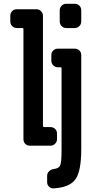

<svg xmlns="http://www.w3.org/2000/svg" viewBox="-20 -780 540 1028"><path d="M379.9 -759.8Q394.5 -759.8 404.8 -750Q415 -740.2 415 -724.6V-665Q415 -650.4 404.8 -640.1Q394.5 -629.9 379.9 -629.9H335Q320.3 -629.9 310.1 -640.1Q299.8 -650.4 299.8 -665V-724.6Q299.8 -739.3 310.1 -749.5Q320.3 -759.8 335 -759.8ZM379.9 -519.5Q394.5 -519.5 404.8 -509.8Q415 -500 415 -485.4V19.5Q415 136.7 383.8 180.2Q352.5 223.6 267.6 228.5Q252.9 229.5 242.7 219.7Q232.4 210 232.4 195.3V161.1Q232.4 147.5 242.7 137.2Q252.9 127 267.6 125Q295.9 122.1 302.7 104Q309.6 85.9 309.6 25.4V-415Q309.6 -419.9 304.7 -419.9H290Q275.4 -419.9 265.1 -430.2Q254.9 -440.4 254.9 -455.1V-485.4Q254.9 -500 265.1 -509.8Q275.4 -519.5 290 -519.5ZM285.2 -35.2Q285.2 -20.5 274.9 -10.3Q264.6 0 250 0H139.6Q125 0 115.2 -9.8Q105.5 -19.5 105.5 -35.2V-625Q105.5 -629.9 99.6 -629.9H70.3Q55.7 -629.9 45.4 -640.1Q35.2 -650.4 35.2 -665V-695.3Q35.2 -710 44.9 -720.2Q54.7 -730.5 70.3 -730.5H174.8Q189.5 -730.5 199.7 -720.2Q210 -710 210 -695.3V-105.5Q210 -100.6 214.8 -99.6H250Q264.6 -99.6 274.9 -89.8Q285.2 -80.1 285.2 -65.4Z"/></svg>

Font: Rounded-L Mgen+ 1mn bold
Style: Bold
Weight: 700
Designer: [Source Han Sans]
Ryoko NISHIZUKA  (kana & ideographs); Paul D. Hunt (Latin, Greek & Cyrillic); Wenlong ZHANG  (bopomofo
Version: Version 1.059.20150602